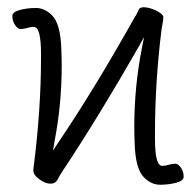

<svg xmlns="http://www.w3.org/2000/svg" viewBox="-20 -498 540 529"><path d="M427 -41Q435 -41 445 -44Q455 -47 463 -47Q471 -47 478.5 -36Q486 -25 486 -11Q486 0 465.5 5.5Q445 11 421 11Q397 11 377 -9Q353 -32 351 -104Q350 -126 350 -149Q350 -259 371 -366L377 -396L362 -369Q254 -180 154 -29Q145 -16 138 -2Q132 8 120 8Q103 8 86 -6Q73 -16 72 -26V-32Q93 -196 93 -337Q93 -344 93 -350Q93 -424 73 -424Q65 -424 55 -421Q45 -418 37 -418Q29 -418 21.5 -429Q14 -440 14 -454Q14 -465 34.5 -470.5Q55 -476 79 -476Q103 -476 123 -456Q147 -433 149 -361Q150 -338 150 -316Q150 -210 130 -107L126 -83L139 -103Q240 -252 352 -452Q355 -455 362 -471Q365 -478 375.5 -478Q386 -478 399 -473.5Q412 -469 421 -462.5Q430 -456 430 -452Q430 -443 428.5 -436.5Q427 -430 425 -416Q407 -272 407 -130Q407 -122 407 -115Q407 -41 427 -41Z"/></svg>

Font: Moon Stars Kai T HW Light
Style: Regular
Weight: 300
Designer: GuiWonder
Version: Version 1.101